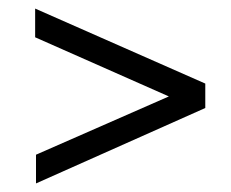

<svg xmlns="http://www.w3.org/2000/svg" viewBox="-20 -590 540 448"><path d="M64 -229 374 -365 62 -503V-570L459 -395V-338L64 -162Z"/></svg>

Font: Encode Sans Condensed
Style: Regular
Weight: 400
Designer: Pablo Impallari, Andres Torresi
Foundry: Pablo Impallari, Andres Torresi
Version: Version 1.000; ttfautohint (v1.00) -l 8 -r 50 -G 200 -x 14 -